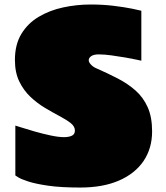

<svg xmlns="http://www.w3.org/2000/svg" viewBox="-20 -822 746 861"><path d="M48.8 -258.8Q51.8 -258.3 76.4 -250.2Q101.1 -242.2 136.2 -232.2Q171.4 -222.2 206.8 -214.6Q242.2 -207 267.1 -207Q288.6 -207 302.2 -213.4Q315.9 -219.7 315.9 -236.8Q315.9 -255.4 296.4 -270.5Q276.9 -285.6 246.3 -301.8Q215.8 -317.9 181.4 -338.4Q147 -358.9 116.5 -387.7Q85.9 -416.5 66.4 -456.8Q46.9 -497.1 46.9 -553.2Q46.9 -622.1 75.7 -669.7Q104.5 -717.3 153.1 -746.3Q201.7 -775.4 262.5 -788.6Q323.2 -801.8 387.2 -801.8Q441.4 -801.8 489.7 -795.9Q538.1 -790 571.5 -783.2Q605 -776.4 613.8 -773.9V-549.8Q613.8 -549.8 593.5 -554.2Q573.2 -558.6 542.7 -564Q512.2 -569.3 479.7 -573.7Q447.3 -578.1 422.9 -578.1Q400.4 -578.1 389.2 -570.3Q377.9 -562.5 377.9 -551.8Q377.9 -543 387.7 -532.5Q397.5 -522 411.1 -516.1Q462.4 -493.7 507.8 -470.2Q553.2 -446.8 587.9 -416Q622.6 -385.3 642.3 -341.1Q662.1 -296.9 662.1 -232.9Q662.1 -156.7 623.8 -100.1Q585.4 -43.5 513.4 -12.2Q441.4 19 339.8 19Q252.4 19 195.8 10.7Q139.2 2.4 106.9 -8.1Q74.7 -18.6 61.8 -26.9Q48.8 -35.2 48.8 -35.2Z"/></svg>

Font: Rammetto One
Style: Regular
Weight: 400
Designer: Vernon Adams
Foundry: Vernon Adams
Version: Version 1.100; ttfautohint (v1.8.4.7-5d5b)